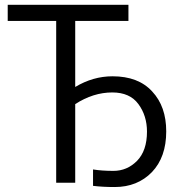

<svg xmlns="http://www.w3.org/2000/svg" viewBox="-20 -751 746 789"><path d="M11.7 -665Q11.7 -681.6 11.7 -731.4Q135.7 -731.4 507.8 -731.4Q507.8 -714.8 507.8 -665Q453.1 -665 289.1 -665Q289.1 -596.7 289.1 -393.6Q362.3 -437.5 442.4 -437.5Q548.8 -437.5 605.5 -375Q663.1 -313.5 663.1 -210.9Q663.1 -105.5 604.5 -43.9Q544.9 17.6 451.2 17.6Q401.4 17.6 362.3 12.7Q362.3 -9.8 362.3 -54.7Q398.4 -48.8 446.3 -48.8Q502 -48.8 543 -89.8Q584 -131.8 584 -210Q584 -275.4 548.8 -323.2Q513.7 -371.1 441.4 -371.1Q363.3 -371.1 289.1 -323.2Q289.1 -215.8 289.1 0Q269.5 0 210.9 0Q210.9 -166 210.9 -665Q161.1 -665 11.7 -665Z"/></svg>

Font: Gothic A1
Style: Regular
Weight: 400
Designer: HanYang I&C Co.,Ltd.
Version: Version 2.50